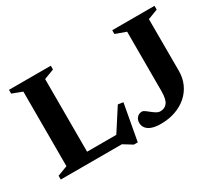

<svg xmlns="http://www.w3.org/2000/svg" viewBox="-129 -944 1413 1253"><g transform="rotate(-30 577.0 -317.5)"><path d="M593 41H563.5L497 0H192.5L193 -71.5H526.5L478 -43.5L604 -238.5L643 -232.5ZM276 -619V0H36.5V-28.5L112 -57V-619L36.5 -647.5V-676H351.5V-647.5ZM1058.5 -229.5Q1058.5 -176 1038.5 -131.5Q1018.5 -87 981.8 -54.8Q945 -22.5 895 -5Q845 12.5 785 12.5Q745 12.5 718.2 3Q691.5 -6.5 678 -23.8Q664.5 -41 664.5 -64.5Q664.5 -87.5 678.8 -103.5Q693 -119.5 716.5 -119.5Q726 -119.5 738.2 -110.5Q750.5 -101.5 764.5 -90Q778.5 -78.5 793.5 -69.5Q808.5 -60.5 823.5 -60.5Q857 -60.5 875.5 -85.5Q894 -110.5 894 -171V-619L814.5 -647.5V-676H1133V-647.5L1058 -619Z"/></g></svg>

Font: Newsreader 16pt 16pt
Style: Bold
Weight: 700
Version: Version 1.003